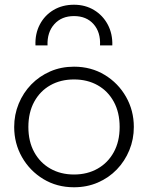

<svg xmlns="http://www.w3.org/2000/svg" viewBox="-20 -777 626 812"><path d="M293 15Q220.5 15 163.2 -19.8Q106 -54.5 73 -112.5Q40 -170.5 40 -240Q40 -292 59 -338.2Q78 -384.5 112.2 -419.8Q146.5 -455 192.5 -475Q238.5 -495 293 -495Q365.5 -495 422.8 -460.2Q480 -425.5 513 -367.5Q546 -309.5 546 -240Q546 -188 527 -141.8Q508 -95.5 474 -60.2Q440 -25 393.8 -5Q347.5 15 293 15ZM293 -39Q349.5 -39 393 -63.8Q436.5 -88.5 461.2 -133.5Q486 -178.5 486 -240Q486 -301.5 461.2 -346.8Q436.5 -392 393 -416.5Q349.5 -441 293 -441Q236.5 -441 193 -416.5Q149.5 -392 124.8 -346.8Q100 -301.5 100 -240Q100 -178.5 124.8 -133.5Q149.5 -88.5 193 -63.8Q236.5 -39 293 -39ZM130 -585Q128 -634.5 148.5 -673.5Q169 -712.5 206.5 -734.8Q244 -757 293 -757Q340.5 -757 377.8 -734.5Q415 -712 435.8 -673Q456.5 -634 455 -585H403Q406 -640.5 375.8 -674.8Q345.5 -709 293 -709Q240.5 -709 209.8 -674.8Q179 -640.5 181 -585Z"/></svg>

Font: Geologica Roman Thin
Style: Regular
Weight: 250
Designer: Sindre Bremnes, Frode Helland
Foundry: Monokrom Skriftforlag AS
Version: Version 1.010;gftools[0.9.28]